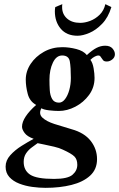

<svg xmlns="http://www.w3.org/2000/svg" viewBox="-20 -666 573 924"><path d="M435 -291Q435 -245 408.5 -209Q382 -173 342.5 -152.5Q303 -132 263 -132Q242 -132 216.5 -135Q191 -138 179 -145Q165 -118 184 -100Q203 -82 241.5 -69.5Q280 -57 325 -44Q386 -27 416.5 12Q447 51 447 100Q447 149 413.5 179.5Q380 210 324 224Q268 238 199 238Q169 238 135.5 233.5Q102 229 72.5 217.5Q43 206 25 186Q7 166 7 136Q7 106 29.5 81Q52 56 84 36Q116 16 142 2Q111 -9 98.5 -26Q86 -43 86 -56Q86 -79 104 -106Q122 -133 154 -161Q123 -178 113.5 -214Q104 -250 104 -283Q104 -323 127.5 -358.5Q151 -394 191 -416.5Q231 -439 280 -439Q313 -439 347.5 -430Q382 -421 398 -401Q424 -425 444.5 -435.5Q465 -446 486 -446Q510 -446 521.5 -432.5Q533 -419 533 -405Q533 -390 520.5 -380Q508 -370 494 -370Q481 -370 476 -376.5Q471 -383 467 -389Q465 -393 462 -396Q459 -399 452 -399Q447 -399 436.5 -394Q426 -389 415 -378Q426 -364 430.5 -337.5Q435 -311 435 -291ZM321 -291Q321 -342 316 -370.5Q311 -399 279 -399Q251 -399 234.5 -364.5Q218 -330 218 -282Q218 -258 219.5 -232.5Q221 -207 231 -189.5Q241 -172 264 -172Q280 -172 293 -189Q306 -206 313.5 -233Q321 -260 321 -291ZM161 23Q149 32 133 43.5Q117 55 105.5 72Q94 89 94 113Q94 154 125 174.5Q156 195 240 195Q306 195 329 175Q352 155 352 127Q352 101 338 87Q324 73 282 54Q266 46 240.5 40Q215 34 192.5 29.5Q170 25 161 23ZM280 -646Q279 -642 279 -638Q279 -634 279 -631Q279 -598 302.5 -577Q326 -556 366 -556Q389 -556 414 -565.5Q439 -575 459.5 -595Q480 -615 487 -646L516 -632Q501 -582 471.5 -551.5Q442 -521 410 -507.5Q378 -494 353 -494Q301 -494 272.5 -527.5Q244 -561 244 -612Q244 -617 244.5 -622Q245 -627 246 -632Z"/></svg>

Font: Libertinus Serif SemiBold
Style: Italic
Weight: 600
Italic angle: -11.5°
Designer: Philipp H. Poll, Khaled Hosny
Foundry: Caleb Maclennan
Version: Version 7.051;RELEASE